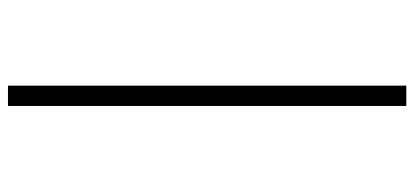

<svg xmlns="http://www.w3.org/2000/svg" viewBox="-299 -501 1040 482"><g transform="rotate(90 221.0 -260.0)"><path d="M195 -760H246V240H195Z"/></g></svg>

Font: Noto Serif Cond
Style: Regular
Weight: 400
Width: 3
Designer: Monotype Design Team
Foundry: Monotype Imaging Inc.
Version: Version 1.001